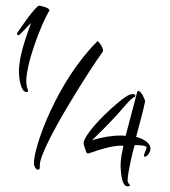

<svg xmlns="http://www.w3.org/2000/svg" viewBox="-20 -726 603 680"><path d="M74 -400C78 -400 79 -401 79 -404C79 -406 79 -408 78 -410C75 -417 73 -431 73 -438C73 -502 125 -639 154 -687C155 -688 155 -688 155 -689V-690C154 -694 149 -698 139 -701C128 -704 121 -706 118 -706C113 -706 94 -684 75 -658C56 -632 40 -608 40 -608C40 -603 42 -601 46 -601C50 -602 84 -639 90 -645C73 -596 47 -530 47 -471C47 -456 52 -400 74 -400ZM114 -125C119 -125 121 -128 121 -133V-141C121 -205 308 -495 344 -543C345 -544 345 -545 345 -547C345 -558 330 -580 325 -580L324 -579C183 -438 100 -210 100 -147C100 -140 106 -125 114 -125ZM432 -66C437 -66 440 -67 440 -69C440 -74 432 -76 432 -87C432 -113 450 -191 457 -212H461C465 -212 499 -212 499 -204C499 -201 498 -197 496 -193L493 -186C491 -182 490 -178 490 -175C490 -172 491 -171 493 -171C502 -171 513 -188 513 -199C513 -225 474 -239 462 -241C469 -266 490 -345 494 -367C494 -373 480 -404 470 -404C467 -404 466 -402 465 -397L425 -245C420 -245 416 -246 409 -246C376 -246 339 -240 306 -229C337 -260 363 -285 392 -317C407 -332 443 -379 457 -383C460 -383 462 -393 451 -393C449 -393 445 -392 440 -391C409 -381 276 -257 276 -218C276 -215 278 -208 282 -198C285 -187 288 -182 291 -182C292 -182 298 -184 307 -187C316 -190 320 -191 321 -192C348 -200 379 -210 408 -210H417C412 -185 407 -163 407 -139C407 -139 407 -139 407 -139C408 -139 406 -66 432 -66Z"/></svg>

Font: Comforter
Style: Regular
Weight: 400
Designer: Robert E. Leuschke
Foundry: Robert E. Leuschke
Version: Version 1.013; ttfautohint (v1.8.3)